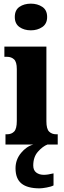

<svg xmlns="http://www.w3.org/2000/svg" viewBox="-20 -791 353 1051"><path d="M149 -625Q112 -625 86.5 -643Q61 -661 61 -698Q61 -736 86.5 -753.5Q112 -771 149 -771Q185 -771 211.5 -753.5Q238 -736 238 -698Q238 -661 211.5 -643Q185 -625 149 -625ZM10 0V-56H19Q43 -56 57.5 -71Q72 -86 72 -129V-413Q72 -452 57 -466Q42 -480 19 -480H4V-536H234V-127Q234 -85 249 -70.5Q264 -56 287 -56H296V0ZM197 240Q130 240 97.5 213.5Q65 187 65 130Q65 83 95 46.5Q125 10 163 0H240Q214 10 188 39Q162 68 162 115Q162 141 178.5 153.5Q195 166 220 166Q241 166 273 158V224Q260 231 235 235.5Q210 240 197 240Z"/></svg>

Font: Noto Serif Thai ExtraCondensed Black
Style: Regular
Weight: 900
Width: 2
Designer: Monotype Design Team
Foundry: Monotype Imaging Inc.
Version: Version 2.002; ttfautohint (v1.8.4.7-5d5b)